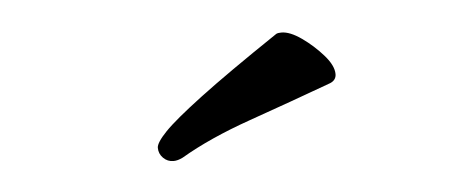

<svg xmlns="http://www.w3.org/2000/svg" viewBox="-27 -756 554 225"><g transform="rotate(-5 250.0 -643.5)"><path d="M361 -649Q312 -631 263.5 -614Q215 -597 181 -577Q175 -574 170 -574Q163 -574 158 -579Q153 -584 153 -591Q153 -597 165 -609.5Q177 -622 209.5 -646.5Q242 -671 303 -712Q305 -713 309 -713Q319 -713 332.5 -703.5Q346 -694 357 -681.5Q368 -669 368 -659Q368 -652 361 -649Z"/></g></svg>

Font: Moon Stars Kai T HW
Style: Regular
Weight: 400
Designer: GuiWonder
Version: Version 1.101